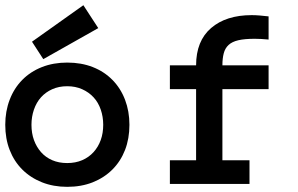

<svg xmlns="http://www.w3.org/2000/svg" viewBox="-30 -706 1142 737"><path d="M466.8 -227.1Q466.8 -173.8 450 -130.4Q433.1 -86.9 401.6 -55.4Q370.1 -23.9 326.2 -6.3Q282.2 11.2 228 11.2Q174.8 11.2 130.9 -6.3Q86.9 -23.9 55.4 -55.4Q23.9 -86.9 7.1 -130.4Q-9.8 -173.8 -9.8 -227.1Q-9.8 -278.8 7.1 -323Q23.9 -367.2 55.4 -399.2Q86.9 -431.2 130.9 -448.5Q174.8 -465.8 228 -465.8Q282.2 -465.8 326.2 -448.5Q370.1 -431.2 401.6 -399.2Q433.1 -367.2 450 -323Q466.8 -278.8 466.8 -227.1ZM366.2 -227.1Q366.2 -257.8 356.7 -285.4Q347.2 -313 329.1 -332.5Q311 -352.1 285.4 -363.5Q259.8 -375 228 -375Q195.8 -375 170.4 -363.5Q145 -352.1 127.4 -332.5Q109.9 -313 100.3 -285.4Q90.8 -257.8 90.8 -227.1Q90.8 -194.8 100.3 -168.5Q109.9 -142.1 127.4 -122.1Q145 -102.1 170.4 -91.1Q195.8 -80.1 228 -80.1Q259.8 -80.1 285.4 -91.1Q311 -102.1 329.1 -122.1Q347.2 -142.1 356.7 -168.5Q366.2 -194.8 366.2 -227.1ZM347.2 -598.1 136.2 -479 92.8 -545.9 290 -686Z M1001 -363.8H823.7V-90.8H927.7V0H622.1V-90.8H722.7V-363.8H622.1V-455.1H722.7Q722.7 -548.8 780.3 -598.4Q837.9 -647.9 936 -647.9Q950.7 -647.9 967.3 -646.5Q983.9 -645 1001 -643.1V-554.2Q971.7 -557.1 947.8 -557.1Q908.7 -557.1 884.8 -551.5Q860.8 -545.9 847.4 -533.4Q834 -521 828.9 -501.5Q823.7 -481.9 823.7 -455.1H1001Z"/></svg>

Font: Anonymous Pro
Style: Bold
Weight: 700
Monospace: yes
Designer: Mark Simonson
Version: Version 1.003